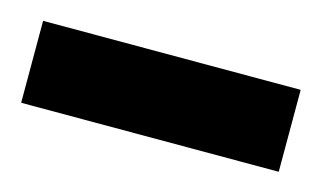

<svg xmlns="http://www.w3.org/2000/svg" viewBox="-36 -808 376 225"><g transform="rotate(15 152.0 -695.5)"><path d="M-3.6 -745H308.9V-645.6H-3.6Z"/></g></svg>

Font: Riot Sans
Style: Bold
Weight: 600
Designer: Rasmus Andersson
Foundry: rsms
Version: Version 4.001